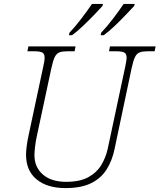

<svg xmlns="http://www.w3.org/2000/svg" viewBox="-20 -951 815 981"><path d="M315 10Q221 10 167 -34.5Q113 -79 113 -161Q113 -177 116.5 -205Q120 -233 127 -264L200 -606Q208 -640 208 -656Q208 -677 195.5 -683Q183 -689 156 -689H120L125 -714H366L361 -689H323Q299 -689 284 -683.5Q269 -678 260 -660Q251 -642 243 -605L170 -264Q162 -229 159 -201Q156 -173 156 -158Q156 -97 199 -59.5Q242 -22 318 -22Q388 -22 431 -45.5Q474 -69 497 -107Q520 -145 530 -189L619 -606Q622 -622 624.5 -635Q627 -648 627 -656Q627 -677 614 -683Q601 -689 575 -689H537L542 -714H775L770 -689H733Q709 -689 694 -683.5Q679 -678 670 -660Q661 -642 653 -605L565 -188Q553 -130 524.5 -85Q496 -40 445.5 -15Q395 10 315 10ZM497 -784Q525 -813 557 -855Q589 -897 612 -931H668L666 -921Q650 -904 623 -875.5Q596 -847 565.5 -818Q535 -789 510 -771H494ZM335 -784Q363 -813 395 -855Q427 -897 450 -931H506L504 -921Q489 -904 461.5 -875.5Q434 -847 403.5 -818Q373 -789 348 -771H332Z"/></svg>

Font: Noto Serif ExtraLight
Style: Italic
Weight: 200
Italic angle: -12°
Designer: Monotype Design Team
Foundry: Monotype Imaging Inc.
Version: Version 2.014; ttfautohint (v1.8.4.7-5d5b)